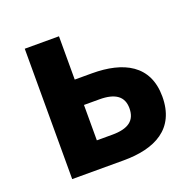

<svg xmlns="http://www.w3.org/2000/svg" viewBox="-104 -668 786 775"><g transform="rotate(-20 289.0 -280.0)"><path d="M79 0H300C435 0 535 -50 535 -189C535 -324 435 -374 300 -374H226V-560H79ZM226 -113V-265H292C361 -265 394 -240 394 -190C394 -137 361 -113 292 -113Z"/></g></svg>

Font: Source Han Sans JP
Style: Bold
Weight: 700
Designer: Ryoko NISHIZUKA 西塚涼子 (kana, bopomofo & ideographs); Paul D. Hunt (Latin, Greek & Cyrillic); Sandoll Communications 산돌커뮤니
Foundry: Adobe
Version: Version 2.002;hotconv 1.0.116;makeotfexe 2.5.65601